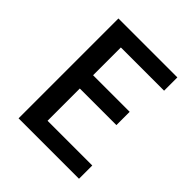

<svg xmlns="http://www.w3.org/2000/svg" viewBox="-201 -869 1002 1002"><g transform="rotate(45 300.0 -368.5)"><path d="M97 0H543V-98H213V-336H483V-434H213V-639H532V-737H97Z"/></g></svg>

Font: Noto Sans JP Medium
Style: Regular
Weight: 500
Designer: Ryoko NISHIZUKA  (kana, bopomofo & ideographs); Paul D. Hunt (Latin, Greek & Cyrillic); Sandoll Communications , Soo-you
Foundry: Adobe
Version: Version 2.002;hotconv 1.0.116;makeotfexe 2.5.65601